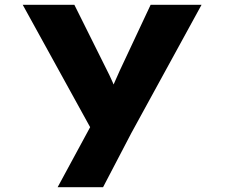

<svg xmlns="http://www.w3.org/2000/svg" viewBox="-20 -553 939 803"><path d="M221 230 384 -71 373 8 75 -533H291L425 -264Q437 -241 450.5 -210.5Q464 -180 476 -146L429 -143Q441 -168 455 -199.5Q469 -231 481 -258L610 -533H823L529 4L411 230Z"/></svg>

Font: Lexend Peta ExtraBold
Style: Regular
Weight: 800
Version: Version 1.007